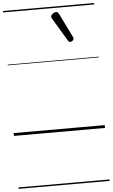

<svg xmlns="http://www.w3.org/2000/svg" viewBox="-75 -932 796 1355"><g transform="rotate(-5 322.5 -255.0)"><path d="M454 -626Q450 -626 446 -628.5Q442 -631 438 -637L338 -804Q336 -808 335 -811Q334 -814 335 -818Q336 -824 342.5 -830.5Q349 -837 357.5 -841Q366 -845 374 -845Q384 -845 392 -830L476 -659Q478 -655 478.5 -652Q479 -649 479 -646Q478 -638 469.5 -632Q461 -626 454 -626ZM0 365H645V375H0ZM0 -20H645V0H0ZM0 -505H645V-500H0ZM0 -885H645V-875H0Z"/></g></svg>

Font: Playwrite AT Guides
Style: Italic
Weight: 400
Italic angle: -13.0072°
Designer: Veronika Burian, José Scaglione
Foundry: TypeTogether
Version: Version 1.002